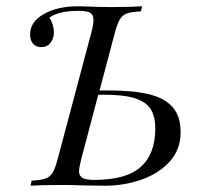

<svg xmlns="http://www.w3.org/2000/svg" viewBox="-20 -591 637 611"><path d="M554.8 -170.2Q554.8 -115.3 520.2 -77Q485.5 -38.7 430.2 -19.4Q375 0 314.5 0L255.6 -0.8Q207.3 -2.4 175.8 -2.4Q111.3 -2.4 77.4 0L80.6 -16.1Q109.7 -17.7 124.2 -22.6Q138.7 -27.4 147.2 -41.1Q155.6 -54.8 163.7 -85.5L270.2 -485.5Q277.4 -512.1 277.4 -527.4Q277.4 -544.4 266.9 -550.4Q256.5 -556.5 229.8 -556.5Q166.1 -556.5 137.1 -534.7Q143.5 -525.8 147.6 -512.9Q151.6 -500 151.6 -487.9Q151.6 -469.4 141.1 -455.2Q130.6 -441.1 111.3 -441.1Q94.4 -441.1 85.1 -452Q75.8 -462.9 75.8 -481.5Q75.8 -521 117.7 -545.2Q162.1 -571 226.6 -571Q246.8 -571 259.7 -570.2Q298.4 -568.5 333.9 -568.5Q393.5 -568.5 432.3 -571L428.2 -554.8Q398.4 -553.2 384.3 -548.4Q370.2 -543.5 361.7 -529.8Q353.2 -516.1 345.2 -485.5L296.8 -303.2H325Q404 -303.2 454 -291.1Q504 -279 529.4 -250Q554.8 -221 554.8 -170.2ZM474.2 -182.3Q474.2 -219.4 460.1 -242.7Q446 -266.1 410.9 -277.8Q375.8 -289.5 314.5 -289.5H292.7L238.7 -85.5Q231.5 -56.5 231.5 -46Q231.5 -31.5 242.3 -25Q253.2 -18.5 279.8 -18.5Q382.3 -18.5 428.2 -60.1Q474.2 -101.6 474.2 -182.3Z"/></svg>

Font: Playfair Display SC
Style: Italic
Weight: 400
Italic angle: -14°
Designer: Claus Eggers Sørensen
Foundry: Claus Eggers Sørensen
Version: Version 1.202; ttfautohint (v1.6)